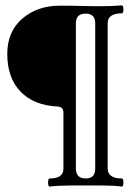

<svg xmlns="http://www.w3.org/2000/svg" viewBox="-20 -684 488 708"><path d="M163.1 3.9Q157.2 3.9 157.2 -11.2Q157.2 -25.9 163.1 -25.9Q213.9 -25.9 213.9 -62V-268.1Q213.9 -289.6 193.8 -291Q104.5 -295.4 55.7 -346.2Q6.8 -397 6.8 -484.9Q6.8 -567.9 62.5 -615.5Q118.2 -663.1 200.2 -663.1Q251 -663.1 275.9 -662.1Q301.8 -661.1 352.1 -661.1Q390.6 -661.1 429.2 -664.1Q435.1 -664.1 435.1 -648.9Q435.1 -634.8 429.2 -634.8Q377 -634.8 377 -598.1V-63Q377 -25.9 429.2 -25.9Q435.1 -25.9 435.1 -11.2Q435.1 3.9 429.2 3.9Q397.5 0 356.9 0H241.2Q197.8 0 163.1 3.9ZM295.9 -25.9Q331.1 -25.9 331.1 -62V-598.1Q331.1 -633.8 295.9 -633.8Q259.8 -633.8 259.8 -598.1V-63Q259.8 -25.9 295.9 -25.9Z"/></svg>

Font: Junicode SmCond
Style: Regular
Weight: 400
Width: 4
Designer: Peter S. Baker
Version: Version 2.206